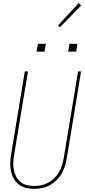

<svg xmlns="http://www.w3.org/2000/svg" viewBox="-20 -1187 540 1215"><path d="M197 8Q170 8 144.5 2Q119 -4 99.5 -19Q80 -34 67.5 -56Q55 -78 49.5 -103Q44 -128 45 -154.5Q46 -181 50 -208L137 -735H157L69 -205Q65 -181 64 -157.5Q63 -134 67.5 -111.5Q72 -89 82.5 -69Q93 -49 110.5 -35Q128 -21 150.5 -15.5Q173 -10 197 -10Q219 -10 242 -15Q265 -20 286 -31.5Q307 -43 324 -60Q341 -77 353 -97.5Q365 -118 372 -140Q379 -162 383 -185L474 -735H493L402 -182Q398 -157 390 -133Q382 -109 369 -86.5Q356 -64 336.5 -45.5Q317 -27 294 -14.5Q271 -2 246 3Q221 8 197 8ZM411 -860 420 -910H470L462 -860ZM211 -860 220 -910H270L262 -860ZM359 -1014 347 -1026 478 -1167 494 -1153Z"/></svg>

Font: Iosevka SS04 Thin Oblique
Style: Regular
Weight: 100
Italic angle: -9°
Monospace: yes
Designer: Belleve Invis
Foundry: Belleve Invis
Version: Version 19.0.0; ttfautohint (v1.8.4)